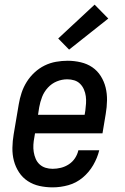

<svg xmlns="http://www.w3.org/2000/svg" viewBox="-20 -800 540 828"><path d="M207 8Q178 8 150.5 2Q123 -4 100 -19Q77 -34 62 -57Q47 -80 40 -106.5Q33 -133 33.5 -162.5Q34 -192 39 -221L61 -351Q65 -375 73 -399.5Q81 -424 95 -446.5Q109 -469 129 -487.5Q149 -506 172.5 -517.5Q196 -529 221.5 -533.5Q247 -538 272 -538Q300 -538 328 -531.5Q356 -525 378 -510Q400 -495 414.5 -472Q429 -449 435.5 -422.5Q442 -396 441.5 -367Q441 -338 436 -309L422 -225H131L128 -207Q125 -192 124 -176Q123 -160 125.5 -144.5Q128 -129 134 -115Q140 -101 151 -91Q162 -81 176.5 -76.5Q191 -72 207 -72Q225 -72 243 -76.5Q261 -81 277 -91.5Q293 -102 303.5 -118Q314 -134 318 -152H408Q400 -119 382 -88Q364 -57 336.5 -34Q309 -11 275 -1.5Q241 8 207 8ZM144 -305H345L348 -323Q350 -338 351 -354Q352 -370 350 -385Q348 -400 342 -414Q336 -428 325.5 -438.5Q315 -449 300.5 -453.5Q286 -458 270 -458Q270 -458 270 -458Q270 -458 270 -458Q247 -458 225 -449Q203 -440 186.5 -422Q170 -404 161.5 -382Q153 -360 149 -337ZM278 -586 231 -634 388 -780 447 -720Z"/></svg>

Font: Iosevka Slab Medium Oblique
Style: Regular
Weight: 500
Italic angle: -9°
Monospace: yes
Designer: Belleve Invis
Foundry: Belleve Invis
Version: Version 11.1.1; ttfautohint (v1.8.3)